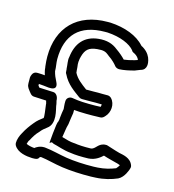

<svg xmlns="http://www.w3.org/2000/svg" viewBox="-111 -823 847 934"><g transform="rotate(15 313.0 -356.0)"><path d="M21 -343C21 -335 22 -329 26 -322C26 -321 27 -319 28 -318C34 -309 41 -301 45 -296C49 -291 56 -286 64 -286C84 -285 103 -284 126 -283C127 -279 130 -269 130 -268V-265C133 -239 139 -205 136 -197H135C122 -187 109 -178 94 -159C80 -142 66 -123 54 -100C44 -83 37 -63 37 -46C37 -42 38 -38 40 -34C58 -2 104 4 132 5H135C174 6 159 -11 174 -11C207 -7 244 4 286 10C328 16 381 19 432 18C442 18 450 17 454 17H455C497 15 533 5 563 -8C592 -22 605 -64 606 -67C608 -72 609 -78 607 -84C595 -121 553 -125 536 -129L515 -135C501 -139 486 -144 471 -149C469 -150 466 -150 463 -150C424 -150 420 -115 395 -114C363 -113 331 -115 314 -118H311C291 -119 271 -125 248 -132C249 -141 252 -156 254 -170L256 -182C260 -194 262 -207 263 -219C264 -230 267 -243 269 -258V-274C277 -273 286 -273 296 -272L331 -271H362C378 -271 390 -272 402 -272C412 -272 419 -279 425 -286C446 -308 452 -351 427 -377C423 -381 416 -385 409 -385H384C368 -386 352 -385 337 -385H300C272 -406 248 -423 233 -452C233 -453 233 -457 232 -462C232 -472 230 -484 229 -494V-507C230 -509 230 -512 230 -514C230 -516 231 -524 234 -534C244 -570 260 -585 301 -589C333 -592 344 -588 361 -574C361 -574 362 -572 363 -572C386 -557 401 -540 408 -531C412 -526 421 -522 429 -522C452 -523 477 -528 506 -536C507 -536 507 -537 508 -537L531 -546C565 -554 558 -590 555 -601C551 -618 540 -637 520 -651L511 -657C510 -657 509 -658 508 -658C506 -659 505 -661 504 -661C468 -702 404 -726 331 -730H317C164 -730 76 -637 76 -492C76 -477 77 -461 79 -445V-444C80 -438 81 -434 81 -429C81 -428 82 -425 82 -423C84 -415 85 -409 88 -400C78 -401 66 -402 55 -402H48C39 -402 30 -397 26 -388C19 -375 21 -365 21 -356ZM71 -344V-352C89 -351 104 -349 121 -347H128C128 -347 171 -343 150 -384C142 -399 135 -415 131 -432C131 -454 126 -472 126 -492C126 -613 189 -680 317 -680H329C395 -676 445 -654 467 -627C467 -621 484 -614 484 -614C494 -608 503 -599 506 -589L491 -584C470 -578 454 -575 439 -573C428 -585 411 -600 392 -613C366 -634 336 -643 295 -639C225 -632 188 -587 180 -517C177 -505 179 -497 179 -493V-491C180 -481 182 -465 182 -459C182 -457 183 -455 183 -453C183 -452 183 -446 184 -439C184 -437 186 -435 187 -433C210 -385 248 -362 277 -340C281 -337 287 -335 292 -335H337C355 -335 367 -336 381 -335H392C392 -329 391 -324 390 -322C380 -322 372 -321 362 -321H331L298 -322C279 -323 265 -325 246 -328C233 -330 218 -322 217 -305C216 -287 219 -272 219 -265C217 -252 214 -238 213 -223C212 -210 212 -206 209 -198C209 -197 207 -195 207 -194L204 -179V-178C201 -160 197 -118 195 -92C195 -82 201 -97 208 -93C209 -92 215 -90 216 -89C236 -85 271 -71 306 -68C331 -64 362 -63 397 -64C434 -66 457 -88 467 -97C479 -93 489 -90 501 -87L524 -81C536 -78 548 -75 554 -72C551 -66 545 -58 540 -53C515 -43 486 -35 453 -33C443 -33 439 -32 432 -32C383 -31 332 -34 294 -40C256 -46 219 -57 179 -61H177C153 -62 136 -50 130 -45C115 -46 98 -50 89 -55C91 -61 93 -71 98 -76C108 -95 118 -112 134 -128C144 -141 152 -147 165 -157C207 -186 182 -255 180 -270C179 -282 176 -290 175 -295C175 -315 164 -332 148 -332C125 -333 100 -334 78 -335C76 -338 73 -342 71 -344Z"/></g></svg>

Font: Hussar Pisanka
Style: Out
Weight: 400
Designer: Robert Jablonski
Foundry: Cannot Into Space Fonts
Version: Version 1.070